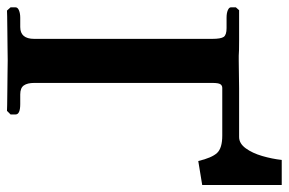

<svg xmlns="http://www.w3.org/2000/svg" viewBox="-158 -650 807 536"><g transform="rotate(90 245.0 -381.5)"><path d="M146 -645 223 -646H359Q377 -646 390.5 -664.5Q404 -683 412 -710.5Q420 -738 423 -765H493V-543L426 -532Q417 -570 403.5 -584.5Q390 -599 355 -599H222Q215 -599 211.5 -593.5Q208 -588 208 -571V-74Q208 -55 215 -45Q222 -35 240 -35H267Q296 -35 296 -22V-8L286 2Q286 2 269.5 1.5Q253 1 229 1Q205 1 181.5 0.5Q158 0 145 0Q130 0 107 0.5Q84 1 61 1Q38 1 22 1.5Q6 2 6 2L-3 -8V-22Q-3 -28 5.5 -31.5Q14 -35 26 -35H52Q85 -35 85 -74V-571Q85 -595 79.5 -603Q74 -611 55 -611H26Q13 -611 5 -614.5Q-3 -618 -3 -623V-637L5 -646Q58 -646 90 -646Q122 -646 132 -645Z"/></g></svg>

Font: Libertinus Serif SemiBold
Style: Regular
Weight: 600
Designer: Philipp H. Poll, Khaled Hosny
Foundry: Caleb Maclennan
Version: Version 7.051;RELEASE